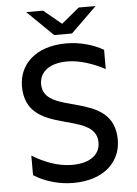

<svg xmlns="http://www.w3.org/2000/svg" viewBox="-60 -932 702 987"><g transform="rotate(-5 291.5 -439.0)"><path d="M278 9C442 9 525 -83 525 -192C525 -454 157 -341 157 -511C157 -570 203 -616 302 -616C364 -616 434 -592 495 -560V-659C442 -690 371 -709 305 -709C140 -709 58 -617 58 -508C58 -246 425 -359 425 -187C425 -130 380 -84 280 -84C206 -84 135 -113 75 -150V-49C128 -14 204 9 278 9ZM246 -757H338L471 -887H384L292 -811L200 -887H113Z"/></g></svg>

Font: Chess Sans Medium
Style: Regular
Weight: 500
Designer: Wolf Bōese
Foundry: Wolf Bōese
Version: Version 7.223;Glyphs 3.3 (3306)